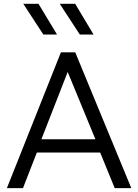

<svg xmlns="http://www.w3.org/2000/svg" viewBox="-20 -970 712 990"><path d="M15.5 0 294 -700H368L657 0H571.5L496.5 -183.5H170L98.5 0ZM193.5 -252H472L329 -599ZM462.5 -792H391.5L288 -950.5H367.5ZM274 -792H203.5L100 -950.5H178.5Z"/></svg>

Font: Geologica Roman ExtraLight
Style: Regular
Weight: 250
Designer: Sindre Bremnes, Frode Helland
Foundry: Monokrom Skriftforlag AS
Version: Version 1.010;gftools[0.9.28]